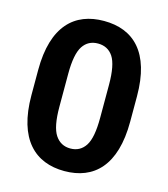

<svg xmlns="http://www.w3.org/2000/svg" viewBox="-109 -807 792 903"><g transform="rotate(15 287.0 -356.0)"><path d="M527.3 -418C527.3 -632.3 430.2 -720.7 286.6 -720.7C144 -720.7 46.4 -632.3 46.4 -418V-294.9C46.4 -80.6 145 9.8 287.6 9.8C431.2 9.8 527.3 -80.6 527.3 -294.9ZM386.2 -276.4C386.2 -211.4 377.9 -166 360.8 -139.6C343.8 -113.3 319.3 -100.1 287.6 -100.1C255.9 -100.1 231.4 -113.3 213.9 -139.6C196.3 -166 187.5 -211.4 187.5 -276.4V-437C187.5 -501 196.3 -546.4 213.4 -572.3C230.5 -598.1 254.9 -610.8 286.6 -610.8C318.4 -610.8 343.3 -598.1 360.4 -572.3C377.4 -546.4 386.2 -501 386.2 -437Z"/></g></svg>

Font: Vazirmatn
Style: Bold
Weight: 700
Designer: Saber Rastikerdar
Foundry: Saber Rastikerdar
Version: Version 33.003